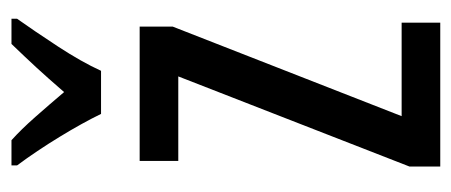

<svg xmlns="http://www.w3.org/2000/svg" viewBox="-252 -554 806 343"><g transform="rotate(-90 151.5 -383.0)"><path d="M282 0H25V-55L186 -468H35V-537H275V-478L115 -69H282ZM119 -606Q103 -639 78 -680Q53 -721 27 -756V-766H72Q91 -749 113.5 -723.5Q136 -698 158 -672Q184 -702 201.5 -721Q219 -740 244 -766H289V-756Q267 -725 239.5 -683Q212 -641 196 -606Z"/></g></svg>

Font: Noto Sans Bengali ExtraCondensed
Style: Regular
Weight: 400
Width: 2
Designer: Jelle Bosma - Monotype Design Team
Foundry: Monotype Imaging Inc.
Version: Version 2.003; ttfautohint (v1.8.4.7-5d5b)